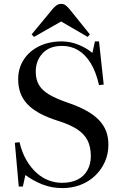

<svg xmlns="http://www.w3.org/2000/svg" viewBox="-20 -949 633 983"><path d="M300 14Q244 14 196.5 -5Q149 -24 110 -53L97 6H76L56 -218L80 -221Q92 -169 115 -129.5Q138 -90 167 -64Q196 -38 229.5 -25.5Q263 -13 297 -13Q345 -13 378 -30Q411 -47 428 -78.5Q445 -110 445 -149Q445 -198 427.5 -231.5Q410 -265 373 -288.5Q336 -312 278 -330Q221 -348 182 -369.5Q143 -391 119 -417Q95 -443 84 -474.5Q73 -506 73 -544Q73 -579 84 -608.5Q95 -638 114.5 -661.5Q134 -685 161.5 -702Q189 -719 223 -728Q257 -737 295 -737Q341 -737 383 -719.5Q425 -702 453 -678L466 -737H487L511 -516L487 -513Q472 -580 445 -624.5Q418 -669 381 -691.5Q344 -714 298 -714Q233 -714 198 -676Q163 -638 163 -582Q163 -542 179.5 -514Q196 -486 231.5 -465Q267 -444 325 -424Q381 -405 421 -383Q461 -361 486 -335Q511 -309 523 -278Q535 -247 535 -208Q535 -161 517 -120.5Q499 -80 467 -49.5Q435 -19 392 -2.5Q349 14 300 14ZM154 -760 142 -773 253 -907Q262 -917 271.5 -923Q281 -929 293 -929Q306 -929 314.5 -923Q323 -917 337 -901L440 -773L429 -760L293 -839Z"/></svg>

Font: Literata 60pt
Style: Regular
Weight: 400
Designer: Latin by Veronika Burian and Jose Scaglione. Greek by Irene Vlachou. Cyrillic by Vera Evstafieva.
Foundry: TypeTogether
Version: Version 3.002